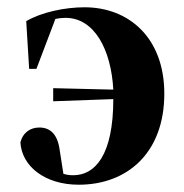

<svg xmlns="http://www.w3.org/2000/svg" viewBox="-20 -492 505 527"><path d="M196 15C329 15 431 -72 431 -235C431 -388 334 -472 212 -472C159 -472 95 -459 52 -434L60 -303H80L132 -440C141 -442 150 -443 160 -443C239 -443 285 -356 291 -246L126 -250V-214L291 -220C291 -66 241 -11 181 -11C172 -11 163 -12 154 -15L144 -79C138 -126 116 -142 88 -142C64 -142 43 -129 36 -101C40 -35 104 15 196 15Z"/></svg>

Font: Source Serif 4 Display
Style: Bold
Weight: 700
Designer: Frank Grießhammer
Foundry: Adobe Systems Incorporated
Version: Version 4.004;hotconv 1.0.117;makeotfexe 2.5.65602